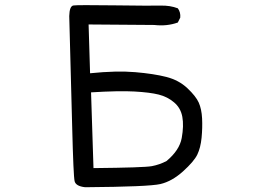

<svg xmlns="http://www.w3.org/2000/svg" viewBox="-20 -744 1040 765"><path d="M319.3 2Q282.2 -2 277.3 -22Q272.5 -42 267.6 -238.3Q262.7 -434.6 255.9 -679.7Q256.8 -719.7 272.5 -722.2Q288.1 -724.6 435.5 -722.7Q583 -720.7 620.1 -721.7Q657.2 -722.7 688.5 -710.9Q700.2 -695.3 698.2 -673.8L688.5 -654.3Q645.5 -638.7 594.7 -644.5L333 -646.5L338.9 -452.1Q444.3 -462.9 518.6 -456.5Q592.8 -450.2 642.6 -437.5Q692.4 -424.8 726.6 -392.6Q760.7 -360.4 772 -335Q783.2 -309.6 785.2 -272.5Q787.1 -235.4 783.2 -195.3Q779.3 -155.3 766.1 -127.9Q752.9 -100.6 709 -61Q665 -21.5 619.1 -10.7Q573.2 0 319.3 2ZM643.6 -102.5Q695.3 -145.5 704.1 -194.3Q712.9 -243.2 706.5 -278.3Q700.2 -313.5 673.8 -335.9Q647.5 -358.4 612.3 -367.2Q577.1 -376 515.6 -379.4Q454.1 -382.8 342.8 -376L352.5 -74.2Q553.7 -76.2 585 -82Q616.2 -87.9 643.6 -102.5Z"/></svg>

Font: NaikaiFont
Style: Regular
Weight: 400
Version: Version 1.67